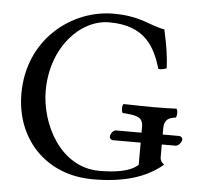

<svg xmlns="http://www.w3.org/2000/svg" viewBox="-49 -709 794 769"><g transform="rotate(5 347.5 -324.0)"><path d="M377 -658C210 -658 37 -527 37 -307C37 -127 161 10 352 10C470 10 563 -15 631 -73C620 -82 615 -90 615 -101V-153H672C684 -155 695 -171 695 -180C695 -185 691 -192 682 -193H615V-217C615 -252 632 -262 661 -265C667 -271 667 -295 661 -301C637 -300 612 -299 572 -299C539 -299 492 -300 448 -301C442 -295 442 -271 448 -265C503 -261 530 -257 530 -217V-193H426C414 -191 405 -176 405 -166C405 -161 408 -155 417 -153H530V-64C496 -32 429 -26 375 -26C217 -26 133 -195 133 -327C133 -502 247 -622 363 -622C508 -622 549 -539 575 -453C586 -452 597 -454 608 -459C606 -501 601 -541 585 -613C525 -623 488 -658 377 -658Z"/></g></svg>

Font: Libertinus Serif
Style: Regular
Weight: 400
Designer: Philipp H. Poll, Khaled Hosny
Foundry: Caleb Maclennan
Version: Version 7.050;RELEASE